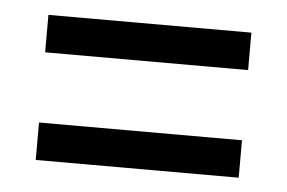

<svg xmlns="http://www.w3.org/2000/svg" viewBox="-32 -521 488 327"><g transform="rotate(5 212.5 -357.0)"><path d="M39 -417H386V-481H39ZM39 -233H386V-297H39Z"/></g></svg>

Font: Noto Serif Armenian ExtraCondensed SemiBold
Style: Regular
Weight: 600
Width: 2
Designer: Monotype Design Team
Foundry: Monotype Imaging Inc.
Version: Version 2.008